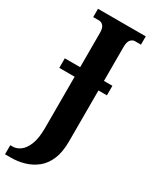

<svg xmlns="http://www.w3.org/2000/svg" viewBox="-260 -768 846 1062"><g transform="rotate(30 163.5 -237.0)"><path d="M-18 240V182H-1Q22 182 45.5 165Q69 148 85 109Q101 70 101 3V-324H3V-385H101V-603Q101 -636 89 -648.5Q77 -661 64 -661H25V-714H330V-661H291Q277 -661 265 -648Q253 -635 253 -601V-385H307V-324H253V2Q253 70 233.5 116Q214 162 180 189Q146 216 104.5 228Q63 240 19 240Z"/></g></svg>

Font: Noto Serif ExtraCondensed ExtraBold
Style: Regular
Weight: 800
Width: 2
Designer: Monotype Design Team
Foundry: Monotype Imaging Inc.
Version: Version 2.013; ttfautohint (v1.8.4.7-5d5b)